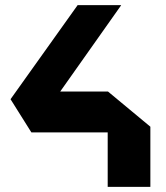

<svg xmlns="http://www.w3.org/2000/svg" viewBox="-20 -727 645 747"><path d="M102 -212 150 -371H399V-212ZM102 -212 21 -341 282 -707H451V-706ZM399 0V-371H400L565 -234V0Z"/></svg>

Font: Foldit
Style: Bold
Weight: 700
Version: Version 1.003